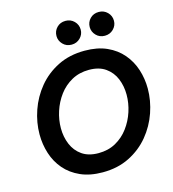

<svg xmlns="http://www.w3.org/2000/svg" viewBox="-136 -1072 1075 1194"><g transform="rotate(-15 401.0 -475.0)"><path d="M610 -807Q576 -807 554 -830Q532 -853 532 -883Q532 -915 554 -937.5Q576 -960 610 -960Q643 -960 665.5 -937.5Q688 -915 688 -883Q688 -852 665.5 -829.5Q643 -807 610 -807ZM396 -807Q362 -807 340 -830Q318 -853 318 -883Q318 -915 340 -937.5Q362 -960 396 -960Q429 -960 451.5 -937.5Q474 -915 474 -883Q474 -852 451.5 -829.5Q429 -807 396 -807ZM378 10Q296 10 235.5 -17Q175 -44 135.5 -90Q96 -136 77 -195.5Q58 -255 58 -319Q58 -396 84.5 -472.5Q111 -549 162.5 -611.5Q214 -674 289.5 -712Q365 -750 463 -750Q545 -750 605 -723Q665 -696 704.5 -649.5Q744 -603 763 -544Q782 -485 782 -421Q782 -344 755.5 -267.5Q729 -191 677.5 -128.5Q626 -66 550.5 -28Q475 10 378 10ZM383 -112Q446 -112 494.5 -139Q543 -166 576.5 -211Q610 -256 627.5 -310Q645 -364 645 -418Q645 -474 625.5 -521.5Q606 -569 564.5 -598.5Q523 -628 458 -628Q396 -628 347 -601Q298 -574 264.5 -529Q231 -484 213.5 -430Q196 -376 196 -322Q196 -266 216 -218Q236 -170 277.5 -141Q319 -112 383 -112Z"/></g></svg>

Font: Be Vietnam Pro SemiBold
Style: Italic
Weight: 600
Italic angle: -12°
Designer: Lam Bao, Tony Le, Vietanh Nguyen
Foundry: Yellow Type Foundry
Version: Version 1.002; ttfautohint (v1.8.3)